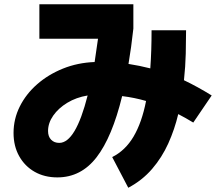

<svg xmlns="http://www.w3.org/2000/svg" viewBox="-20 -787 1040 907"><path d="M251 51Q190 51 143.5 24.5Q97 -2 70.5 -49.5Q44 -97 44 -159Q44 -225 73.5 -284Q103 -343 155.5 -389Q208 -435 277.5 -463Q347 -491 427 -494Q435 -545 443 -604H166V-767H610V-652Q600 -561 587 -485Q639 -477 690 -464Q693 -505 694.5 -550Q696 -595 696 -644H859Q859 -594 857.5 -533.5Q856 -473 849 -408Q914 -377 980 -336L893 -208Q857 -230 822 -248Q805 -176 775 -109.5Q745 -43 698.5 11Q652 65 586 100L510 -45Q572 -76 611 -142Q650 -208 670 -310Q615 -326 557 -333Q510 -140 436.5 -44.5Q363 51 251 51ZM207 -168Q207 -142 221.5 -127Q236 -112 260 -112Q337 -112 394 -336Q340 -327 298 -301.5Q256 -276 231.5 -241Q207 -206 207 -168Z"/></svg>

Font: Murecho ExtraBold
Style: Regular
Weight: 800
Designer: Neil Summerour
Foundry: Positype
Version: Version 1.010; ttfautohint (v1.8.3)